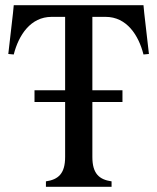

<svg xmlns="http://www.w3.org/2000/svg" viewBox="-20 -720 606 740"><path d="M157 0H410V-21C362 -28 336 -51 336 -115V-327H452V-372H336V-655H387C468 -655 514 -585 533 -510L554 -512L536 -669L533 -700H33L30 -669L12 -512L33 -510C52 -585 98 -655 179 -655H231V-372H113V-327H231V-115C231 -51 205 -28 157 -21Z"/></svg>

Font: RL Madena
Style: Regular
Weight: 400
Designer: I Kadek Wantara Putra
Foundry: Roughlines ID
Version: Version 1.000;Glyphs 3.1.2 (3151)